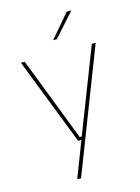

<svg xmlns="http://www.w3.org/2000/svg" viewBox="-127 -751 723 994"><g transform="rotate(-15 235.0 -254.0)"><path d="M246.5 -35.5 238 -31 414.5 -485.5H435L180.5 172H160L236.5 -26.5L241.5 -19H216L34.5 -485.5H55L229 -35.5ZM332 -680H356V-679L245.5 -555.5H226V-556Z"/></g></svg>

Font: Anek Tamil Thin
Style: Regular
Weight: 250
Designer: Aadarsh Rajan (Tamil), Yesha Goshar (Latin)
Foundry: Ek Type
Version: Version 1.003